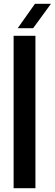

<svg xmlns="http://www.w3.org/2000/svg" viewBox="-20 -988 288 1008"><path d="M51.5 0V-800H166V0ZM73 -840 163.5 -968H247.5L154 -840Z"/></svg>

Font: Big Shoulders Stencil Text
Style: Bold
Weight: 700
Designer: Patric King
Foundry: XO Type Co
Version: Version 1.000